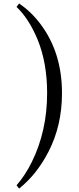

<svg xmlns="http://www.w3.org/2000/svg" viewBox="-20 -823 457 1116"><path d="M76.2 -782.7Q148 -714.4 197.8 -594.7Q253.9 -459 253.9 -281.7Q253.9 -62 165.1 118.2Q126 197.3 76.2 253.9L90.8 273.4Q193.9 190.9 261.7 59.1Q340.3 -92.8 340.3 -281.7Q340.3 -516.6 215.8 -682.6Q160.7 -755.9 90.8 -802.7Z"/></svg>

Font: Habibi
Style: Regular
Weight: 400
Designer: Magnus Gaarde
Foundry: Magnus Gaarde
Version: Version 1.001